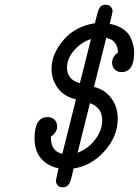

<svg xmlns="http://www.w3.org/2000/svg" viewBox="-20 -714 591 817"><path d="M127 -125Q127 -215.8 182.1 -215.8Q200.2 -215.8 211.7 -204.8Q223.1 -193.8 223.1 -175.8Q223.1 -150.9 196.8 -132.8V-126Q196.8 -70.8 245.1 -59.1L303.2 -291Q250 -304.2 224.6 -341.1Q199.2 -377.9 199.2 -419.9Q199.2 -483.9 249.5 -543Q299.8 -602.1 383.8 -615.2Q395 -664.1 402.6 -679Q410.2 -693.8 429.2 -693.8Q443.4 -693.8 451.2 -685.3Q459 -676.8 459 -666Q459 -661.1 446.8 -612.8Q481.9 -606 504.9 -589.6Q527.8 -573.2 536.4 -552.7Q544.9 -532.2 547.9 -518.6Q550.8 -504.9 550.8 -491.2Q550.8 -407.2 497.1 -407.2Q479 -407.2 468 -418.7Q457 -430.2 457 -446.8Q457 -472.7 481.9 -490.2Q481.9 -512.2 472.9 -526.1Q463.9 -540 455.3 -544.4Q446.8 -548.8 432.1 -553.2L379.9 -344.2Q425.8 -333 453.4 -296.4Q481 -259.8 481 -209Q481 -133.8 424.6 -70.8Q368.2 -7.8 293 2.9Q285.2 40 281 53Q276.9 65.9 269 74.5Q261.2 83 248 83Q231.9 83 224.9 74Q217.8 64.9 217.8 55.2Q217.8 54.2 229 2Q183.1 -6.8 155 -39.3Q127 -71.8 127 -125ZM265.1 -426.8Q265.1 -375 319.8 -359.9L367.2 -547.9Q323.2 -532.7 294.2 -498.3Q265.1 -463.9 265.1 -426.8ZM310.1 -64Q355 -81.1 385 -120.1Q415 -159.2 415 -202.1Q415 -256.3 362.8 -274.9Z"/></svg>

Font: CMU Typewriter Text
Style: Italic
Weight: 500
Italic angle: -14.04°
Version: Version 0.7.0